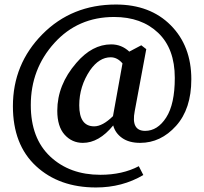

<svg xmlns="http://www.w3.org/2000/svg" viewBox="-20 -672 902 848"><path d="M479 -159 521 -392Q498 -419 469 -419Q418 -419 378 -362Q330 -291 330 -207Q330 -114 396 -114Q433 -114 479 -159ZM626 -455 575 -181Q558 -94 621 -94Q676 -94 714 -153Q752 -212 752 -328Q752 -457 678.5 -527Q605 -597 484 -597Q324 -597 220 -482Q116 -367 116 -208Q116 -61 202 19.5Q288 100 423 100Q521 100 593 62L613 101Q520 156 404 156Q241 156 139 61.5Q37 -33 37 -203Q37 -389 167 -520.5Q297 -652 492 -652Q643 -652 734 -560.5Q825 -469 825 -322Q825 -191 757.5 -116Q690 -41 599 -41Q550 -41 519.5 -62.5Q489 -84 480 -118Q417 -41 346 -41Q298 -41 265.5 -77Q233 -113 233 -183Q233 -297 317 -394Q387 -476 471 -476Q517 -476 551 -444L604 -472Z"/></svg>

Font: TypoPRO Source Serif Pro
Style: Regular
Weight: 600
Designer: Frank Grießhammer
Foundry: Adobe Systems Incorporated
Version: Version 1.017;PS 1.0;hotconv 1.0.79;makeotf.lib2.5.61930